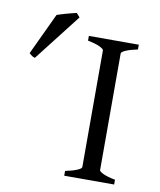

<svg xmlns="http://www.w3.org/2000/svg" viewBox="-80 -768 693 832"><g transform="rotate(10 266.5 -352.0)"><path d="M259.3 0V-21Q292.5 -27.8 311.3 -35.9Q330.1 -43.9 330.1 -50.8V-564Q330.1 -569.8 312.3 -578.6Q294.4 -587.4 259.3 -594.2V-615.2H479V-594.2Q445.8 -587.4 427 -579.1Q408.2 -570.8 408.2 -564V-50.8Q408.2 -44.9 426 -36.4Q443.8 -27.8 479 -21V0ZM45.4 -481Q41.5 -481.9 38.6 -483.2Q35.6 -484.4 32.7 -486.3Q29.8 -488.3 26.9 -490.7Q23.9 -493.2 19.5 -497.1L105.5 -680.2Q113.3 -683.1 124 -686.3Q134.8 -689.5 146.5 -692.9Q158.2 -696.3 169.7 -699Q181.2 -701.7 190.4 -704.1L205.6 -687Z"/></g></svg>

Font: Gentium Plus
Style: Regular
Weight: 400
Designer: J. Victor Gaultney, Annie Olsen, Iska Routamaa
Foundry: SIL International
Version: Version 1.510